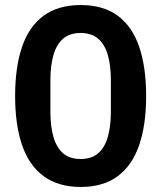

<svg xmlns="http://www.w3.org/2000/svg" viewBox="-20 -730 640 762"><path d="M300 12Q211 12 153 -31Q95 -74 67.5 -154.5Q40 -235 40 -349Q40 -463 67.5 -544Q95 -625 153 -667.5Q211 -710 300 -710Q390 -710 447.5 -667.5Q505 -625 532.5 -544Q560 -463 560 -349Q560 -235 532.5 -154.5Q505 -74 447.5 -31Q390 12 300 12ZM300 -99Q344 -99 370 -122Q396 -145 408 -187Q420 -229 420 -286V-412Q420 -470 408 -511.5Q396 -553 370 -576Q344 -599 300 -599Q256 -599 230 -576Q204 -553 192 -511.5Q180 -470 180 -412V-286Q180 -229 192 -187Q204 -145 230 -122Q256 -99 300 -99Z"/></svg>

Font: IBM Plex Sans SemiBold
Style: Regular
Weight: 600
Designer: Mike Abbink, Paul van der Laan, Pieter van Rosmalen
Foundry: Bold Monday
Version: Version 3.201